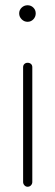

<svg xmlns="http://www.w3.org/2000/svg" viewBox="-20 -711 211 731"><path d="M85 0Q78 0 73 -5.5Q68 -11 68 -18V-455Q68 -463 73 -467.5Q78 -472 85 -472Q93 -472 98 -467.5Q103 -463 103 -455V-18Q103 -11 98 -5.5Q93 0 85 0ZM85 -628Q72 -628 62.5 -637.5Q53 -647 53 -660Q53 -673 62.5 -682Q72 -691 85 -691Q98 -691 107 -682Q116 -673 116 -660Q116 -647 107 -637.5Q98 -628 85 -628Z"/></svg>

Font: Dosis ExtraLight ExtraLight
Style: Regular
Weight: 250
Version: Version 3.001; ttfautohint (v1.8.2)